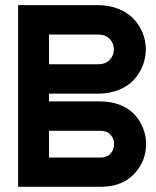

<svg xmlns="http://www.w3.org/2000/svg" viewBox="-20 -720 603 740"><path d="M49.8 0V-700.2H356Q400.9 -700.2 437 -685.5Q473.1 -670.9 495.6 -646.7Q518.1 -622.6 530 -592.5Q542 -562.5 542 -529.8Q542 -497.1 530 -466.8Q518.1 -436.5 495.6 -412.1Q473.1 -387.7 437 -373.3Q400.9 -358.9 356 -358.9H168.9V-329.1H366.2Q409.2 -329.1 443.6 -315.2Q478 -301.3 499.3 -277.8Q520.5 -254.4 531.7 -225.3Q543 -196.3 543 -165Q543 -97.7 496.3 -48.8Q449.7 0 366.2 0ZM168.9 -112.8H367.2Q392.6 -112.8 406.2 -128.2Q419.9 -143.6 419.9 -165Q419.9 -185.5 406.2 -200.7Q392.6 -215.8 367.2 -215.8H168.9ZM168.9 -472.2H356.9Q386.7 -472.2 402.8 -489.3Q418.9 -506.3 418.9 -529.8Q418.9 -552.7 402.8 -569.8Q386.7 -586.9 356.9 -586.9H168.9Z"/></svg>

Font: Cakra Normal
Style: Regular
Weight: 400
Designer: Lucia Kollert, Vojtech Kollert
Foundry: OoM Type
Version: Version 1.000;Glyphs 3.1.1 (3148)